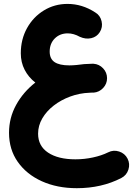

<svg xmlns="http://www.w3.org/2000/svg" viewBox="-20 -630 689 987"><path d="M26.4 52.7Q26.4 -24.4 63 -90.8Q99.6 -157.2 161.6 -205.6Q126.5 -232.9 106.7 -271.2Q86.9 -309.6 86.9 -356Q86.9 -427.7 118.9 -485.4Q150.9 -543 205.6 -576.4Q260.3 -609.9 327.1 -609.9Q402.3 -609.9 469.2 -566.4Q495.1 -551.3 502.2 -520.8Q509.3 -490.2 492.7 -464.4Q477.5 -440.4 449 -433.8Q420.4 -427.2 390.1 -440.9Q358.9 -458.5 328.1 -458.5Q288.1 -458.5 261.7 -432.4Q235.4 -406.2 235.4 -364.7Q235.4 -327.6 260.5 -310.8Q285.6 -293.9 336.9 -293.9Q352.5 -293.9 374 -295.9Q412.6 -301.8 451.7 -302.2H452.1Q456.5 -302.2 460.9 -302.2Q489.7 -300.3 510 -278.8Q530.3 -257.3 530.3 -228Q530.3 -199.2 510.3 -177.7Q490.2 -156.2 461.4 -153.8Q460 -153.8 458.5 -153.8Q454.6 -153.8 450.4 -153.8Q446.3 -153.8 440.9 -153.3Q388.7 -151.4 341.1 -133.8Q293.5 -116.2 256.3 -87.4Q219.2 -58.6 197.5 -21.5Q175.8 15.6 175.8 57.1Q175.8 120.6 227.5 154.8Q279.3 189 367.7 189Q413.6 189 457.8 179.4Q502 169.9 535.6 153.3Q563 139.2 592.5 148.9Q622.1 158.7 635.7 185.5Q649.4 212.4 640.1 241.7Q630.9 271 603.5 285.2Q502 337.4 375 337.4Q273.9 337.4 195.1 301.8Q116.2 266.1 71.3 202.1Q26.4 138.2 26.4 52.7Z"/></svg>

Font: Mikhak-DS1-FD ExtraBold
Style: Regular
Weight: 800
Designer: Amin Abedi
Version: Version 3.2